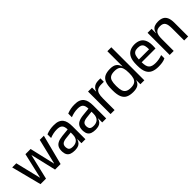

<svg xmlns="http://www.w3.org/2000/svg" viewBox="281 -2371 3823 3823"><g transform="rotate(-45 2192.5 -459.5)"><path d="M170 0 7 -634H123L252 -102H257L380 -634H526L649 -102H654L783 -634H899L736 0H580L455 -531H450L325 0Z M1323 0V-307Q1323 -313 1323 -322.5Q1323 -332 1323.5 -342Q1324 -352 1324 -361Q1324 -370 1324 -374Q1324 -425 1314 -458Q1304 -491 1284 -509Q1264 -527 1235.5 -534Q1207 -541 1171 -541Q1118 -541 1068.5 -530.5Q1019 -520 969 -500V-603Q1024 -625 1075 -634.5Q1126 -644 1181 -644Q1257 -645 1306 -625.5Q1355 -606 1383.5 -569.5Q1412 -533 1423.5 -481.5Q1435 -430 1435 -365V0ZM1132 11Q1071 11 1027.5 -4Q984 -19 960.5 -54Q937 -89 933 -146Q929 -214 949 -261Q969 -308 1019.5 -335Q1070 -362 1155 -371L1343 -390V-304L1180 -286Q1106 -278 1073.5 -250.5Q1041 -223 1044 -164Q1047 -123 1063 -102.5Q1079 -82 1106.5 -76Q1134 -70 1169 -71Q1196 -72 1223 -80.5Q1250 -89 1272.5 -108Q1295 -127 1309 -161Q1323 -195 1323 -247L1341 -113H1319Q1304 -64 1277.5 -37Q1251 -10 1214.5 0Q1178 10 1132 11Z M1908 0V-307Q1908 -313 1908 -322.5Q1908 -332 1908.5 -342Q1909 -352 1909 -361Q1909 -370 1909 -374Q1909 -425 1899 -458Q1889 -491 1869 -509Q1849 -527 1820.5 -534Q1792 -541 1756 -541Q1703 -541 1653.5 -530.5Q1604 -520 1554 -500V-603Q1609 -625 1660 -634.5Q1711 -644 1766 -644Q1842 -645 1891 -625.5Q1940 -606 1968.5 -569.5Q1997 -533 2008.5 -481.5Q2020 -430 2020 -365V0ZM1717 11Q1656 11 1612.5 -4Q1569 -19 1545.5 -54Q1522 -89 1518 -146Q1514 -214 1534 -261Q1554 -308 1604.5 -335Q1655 -362 1740 -371L1928 -390V-304L1765 -286Q1691 -278 1658.5 -250.5Q1626 -223 1629 -164Q1632 -123 1648 -102.5Q1664 -82 1691.5 -76Q1719 -70 1754 -71Q1781 -72 1808 -80.5Q1835 -89 1857.5 -108Q1880 -127 1894 -161Q1908 -195 1908 -247L1926 -113H1904Q1889 -64 1862.5 -37Q1836 -10 1799.5 0Q1763 10 1717 11Z M2143 0V-634H2256V-522H2259Q2276 -567 2302 -594Q2328 -621 2364 -633.5Q2400 -646 2448 -646H2503V-549H2428Q2361 -549 2323.5 -525.5Q2286 -502 2271 -453.5Q2256 -405 2256 -328V0Z M2775 11Q2682 11 2622.5 -18.5Q2563 -48 2534 -117Q2505 -186 2505 -302V-332Q2505 -453 2534 -521.5Q2563 -590 2622.5 -618Q2682 -646 2775 -646Q2864 -646 2912 -610.5Q2960 -575 2979 -502Q2998 -429 2998 -316V-294Q2998 -181 2979 -114.5Q2960 -48 2911.5 -18.5Q2863 11 2775 11ZM2972 -113V-131H2987V-113ZM2800 -83Q2873 -83 2912 -107.5Q2951 -132 2967 -182Q2983 -232 2983 -310V-325Q2983 -403 2967.5 -453Q2952 -503 2913 -527Q2874 -551 2801 -551Q2728 -551 2688 -527Q2648 -503 2633 -453Q2618 -403 2618 -325V-310Q2618 -233 2633.5 -182.5Q2649 -132 2689 -107.5Q2729 -83 2800 -83ZM2972 -488V-506H2987V-488ZM2983 0V-930H3094V0Z M3488 10Q3397 10 3332.5 -18Q3268 -46 3234.5 -114.5Q3201 -183 3201 -303V-332Q3201 -447 3232 -515Q3263 -583 3321 -614Q3379 -645 3456 -646Q3538 -646 3595 -615Q3652 -584 3680 -515.5Q3708 -447 3702 -332L3699 -291H3310Q3311 -231 3321 -191.5Q3331 -152 3354 -128.5Q3377 -105 3413 -94.5Q3449 -84 3502 -84Q3543 -84 3590 -92Q3637 -100 3686 -119V-27Q3641 -4 3589 3Q3537 10 3488 10ZM3310 -370H3597Q3598 -431 3587 -470.5Q3576 -510 3545 -530Q3514 -550 3456 -551Q3400 -551 3369 -531Q3338 -511 3325 -470.5Q3312 -430 3310 -370Z M3921 -334V-442Q3921 -515 3944 -557.5Q3967 -600 4010 -618Q4053 -636 4113 -636Q4182 -636 4229.5 -612.5Q4277 -589 4302 -536Q4327 -483 4328 -393L4216 -338Q4216 -389 4210 -427.5Q4204 -466 4188.5 -491.5Q4173 -517 4145.5 -529.5Q4118 -542 4073 -542Q4030 -542 4000.5 -529.5Q3971 -517 3953.5 -492Q3936 -467 3928.5 -427.5Q3921 -388 3921 -334ZM3808 0V-623H3921V-442V0ZM3923 -436 3888 -461V-500H3934ZM4216 0V-397L4328 -395V0Z"/></g></svg>

Font: Matangi
Style: Bold
Weight: 700
Designer: Prashant Pant
Foundry: The Graphic Ant
Version: Version 3.002